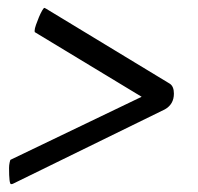

<svg xmlns="http://www.w3.org/2000/svg" viewBox="-20 -454 502 488"><path d="M422 -216Q422 -189 399 -176L13 13Q11 14 8 14Q3 14 3 -27Q3 -34 4.5 -41Q6 -48 7 -48L340 -208L69 -372Q68 -372 68 -376Q68 -381 71.5 -391Q75 -401 79 -410.5Q83 -420 87 -427Q91 -434 93 -434Q93 -434 97 -432L412 -241Q422 -234 422 -216Z"/></svg>

Font: Vermiglione SemiBold
Style: Italic
Weight: 600
Italic angle: -11°
Version: Version 1.000